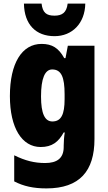

<svg xmlns="http://www.w3.org/2000/svg" viewBox="-20 -807 600 1067"><path d="M454 -787H356C350 -736 324 -720 283 -720C237 -720 217 -737 211 -787H113C115 -670 180 -606 283 -606C381 -606 452 -677 454 -787ZM211 -563C102 -563 35 -456 35 -273C35 -96 102 10 206 10C269 10 305 -18 334 -71H340C336 -49 334 -17 334 3V10C334 73 296 99 231 99C171 99 120 86 59 56V201C111 228 166 240 238 240C423 240 505 143 505 -34V-553H357L344 -484H337C306 -540 270 -563 211 -563ZM270 -421C321 -421 339 -378 339 -283V-256C339 -171 320 -132 271 -132C229 -132 208 -176 208 -271C208 -372 230 -421 270 -421Z"/></svg>

Font: Noto Sans Sinhala Condensed Black
Style: Regular
Weight: 900
Width: 3
Designer: Jelle Bosma - Monotype Design Team
Foundry: Monotype Imaging Inc.
Version: Version 2.006